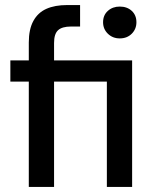

<svg xmlns="http://www.w3.org/2000/svg" viewBox="-20 -740 619 760"><path d="M94 0V-417H21V-501H94V-572Q94 -624 112 -657Q130 -690 163.5 -705Q197 -720 246 -720H297V-635H261Q226 -635 210 -620.5Q194 -606 194 -570V-501H503V0H403V-417H194V0ZM454 -588Q426 -588 407 -606.5Q388 -625 388 -652Q388 -680 407 -697Q426 -714 454 -714Q483 -714 501.5 -697Q520 -680 520 -652Q520 -625 501.5 -606.5Q483 -588 454 -588Z"/></svg>

Font: DM Sans 17pt Medium
Style: Regular
Weight: 500
Version: Version 4.004;gftools[0.9.30]